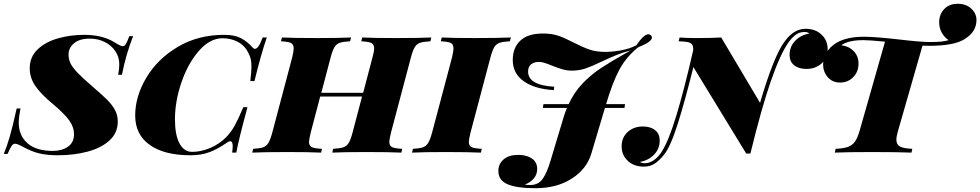

<svg xmlns="http://www.w3.org/2000/svg" viewBox="-55 -806 5177 1014"><path d="M589 -411H569Q575 -440 575 -467Q575 -505 554 -536Q533 -567 497.5 -584.5Q462 -602 419 -602Q365 -602 336 -577.5Q307 -553 307 -518Q307 -493 317 -472Q327 -451 352.5 -424Q378 -397 429 -353Q485 -305 511 -279Q537 -253 552 -225.5Q567 -198 567 -164Q567 -104 523 -64Q479 -24 407 -5Q335 14 251 14Q194 14 154 4.5Q114 -5 69 -29Q37 -47 25 -47Q14 -47 6 -35Q-2 -23 -15 7H-35Q-19 -31 -3.5 -84.5Q12 -138 33 -233H53Q44 -186 44 -159Q44 -90 90 -49.5Q136 -9 225 -9Q271 -9 303.5 -31Q336 -53 336 -98Q336 -134 311 -169.5Q286 -205 225 -256Q160 -310 131 -353Q102 -396 102 -445Q102 -505 143 -544.5Q184 -584 249.5 -603Q315 -622 390 -622Q482 -622 544 -586Q549 -583 566.5 -572.5Q584 -562 594 -562Q603 -562 610 -574Q617 -586 628 -615H648Q610 -519 589 -411Z M659 -196Q659 -297 718 -396Q777 -495 884 -558.5Q991 -622 1129 -622Q1184 -622 1217.5 -604.5Q1251 -587 1277 -557Q1285 -548 1291 -548Q1311 -548 1332 -608H1354Q1323 -518 1289 -378H1267Q1273 -429 1273 -455Q1273 -477 1269.5 -493Q1266 -509 1257 -526Q1239 -564 1202.5 -584Q1166 -604 1120 -604Q1054 -604 996 -538Q938 -472 903.5 -371.5Q869 -271 869 -176Q869 -93 893 -48.5Q917 -4 960 -4Q1006 -4 1055 -24.5Q1104 -45 1140 -82Q1166 -109 1185 -143.5Q1204 -178 1230 -240H1252Q1205 -67 1193 0H1171Q1174 -21 1174 -34Q1174 -60 1161 -60Q1153 -60 1141 -51Q1095 -19 1051.5 -2.5Q1008 14 951 14Q813 14 736 -40.5Q659 -95 659 -196Z M2223 -608 2218 -588Q2181 -586 2163.5 -580Q2146 -574 2135.5 -557Q2125 -540 2115 -502L2010 -106Q2001 -68 2001 -57Q2001 -36 2015.5 -29Q2030 -22 2069 -20L2065 0Q2005 -3 1877 -3Q1762 -3 1700 0L1704 -20Q1740 -22 1758 -28Q1776 -34 1786.5 -51Q1797 -68 1807 -106L1857 -296H1636L1586 -106Q1577 -68 1577 -57Q1577 -36 1591.5 -29Q1606 -22 1645 -20L1641 0Q1580 -3 1464 -3Q1338 -3 1277 0L1282 -20Q1317 -22 1334.5 -28Q1352 -34 1362.5 -51.5Q1373 -69 1383 -106L1488 -502Q1496 -536 1496 -550Q1496 -572 1481.5 -579Q1467 -586 1429 -588L1434 -608Q1492 -605 1621 -605Q1728 -605 1799 -608L1794 -588Q1757 -586 1739.5 -580Q1722 -574 1711.5 -557Q1701 -540 1691 -502L1642 -316H1863L1912 -502Q1921 -534 1921 -550Q1921 -572 1906 -579Q1891 -586 1853 -588L1858 -608Q1918 -605 2034 -605Q2161 -605 2223 -608Z M2421 -57Q2421 -36 2435.5 -29Q2450 -22 2489 -20L2485 0Q2421 -3 2298 -3Q2179 -3 2121 0L2126 -20Q2161 -22 2178.5 -28Q2196 -34 2206.5 -51.5Q2217 -69 2227 -106L2332 -502Q2340 -536 2340 -550Q2340 -572 2325.5 -579Q2311 -586 2273 -588L2278 -608Q2333 -605 2455 -605Q2568 -605 2643 -608L2638 -588Q2601 -586 2583.5 -580Q2566 -574 2555.5 -557Q2545 -540 2535 -502L2430 -106Q2421 -68 2421 -57Z M3388 -608Q3388 -585 3315 -556Q3252 -505 3216 -438Q3180 -371 3146 -256H3246L3243 -236H3140L3138 -230L3068 5Q3044 86 2965 137Q2886 188 2772 188Q2676 188 2626.5 167.5Q2577 147 2577 97Q2577 60 2604.5 36Q2632 12 2682 12Q2726 12 2754 31Q2782 50 2782 86Q2782 142 2717 169Q2726 171 2746 171Q2787 171 2810 140Q2833 109 2853 41L2921 -185Q2929 -212 2939 -236H2812L2815 -256H2948Q2978 -320 3022.5 -366Q3067 -412 3117.5 -445.5Q3168 -479 3255 -528L3276 -540Q3234 -529 3201 -515.5Q3168 -502 3121 -480Q3069 -455 3036 -444Q3003 -433 2965 -433Q2940 -433 2917 -439.5Q2894 -446 2861 -459Q2837 -469 2821 -474Q2805 -479 2791 -479Q2766 -479 2750 -466.5Q2734 -454 2734 -428Q2734 -356 2872 -348L2870 -330Q2769 -336 2711 -377Q2653 -418 2653 -489Q2653 -554 2693 -591.5Q2733 -629 2812 -629Q2859 -629 2893 -617.5Q2927 -606 2975 -581Q3022 -557 3057.5 -544.5Q3093 -532 3142 -532Q3181 -532 3226.5 -540.5Q3272 -549 3306 -567Q3345 -625 3369 -625Q3377 -625 3383 -619Q3388 -614 3388 -608Z M4316 -547Q4316 -500 4284 -471Q4252 -442 4204 -442Q4163 -442 4139 -461.5Q4115 -481 4115 -516Q4115 -560 4144.5 -590.5Q4174 -621 4219 -629Q4211 -637 4194 -637Q4167 -637 4147.5 -622.5Q4128 -608 4109 -582Q4065 -519 4015.5 -376Q3966 -233 3908 5H3886L3607 -452Q3563 -274 3524.5 -152.5Q3486 -31 3452 11Q3428 41 3403.5 57.5Q3379 74 3345 74Q3293 74 3260.5 43.5Q3228 13 3228 -33Q3228 -80 3260 -109Q3292 -138 3340 -138Q3381 -138 3405 -118.5Q3429 -99 3429 -64Q3429 -20 3399.5 10.5Q3370 41 3325 49Q3332 56 3350 56Q3374 56 3396.5 41Q3419 26 3436 1Q3474 -55 3516 -192.5Q3558 -330 3606 -541Q3607 -561 3600.5 -570.5Q3594 -580 3578 -583.5Q3562 -587 3529 -588L3534 -608Q3566 -605 3623 -605Q3697 -605 3754 -608L3959 -263Q4033 -515 4091 -590Q4139 -654 4199 -654Q4251 -654 4283.5 -623.5Q4316 -593 4316 -547Z M5102 -700Q5102 -671 5087.5 -645.5Q5073 -620 5037 -598Q4982 -564 4850 -564Q4828 -564 4817 -565L4688 -116Q4679 -86 4679 -68Q4679 -43 4697.5 -32.5Q4716 -22 4763 -20L4759 0Q4689 -3 4550 -3Q4417 -3 4354 0L4358 -20Q4401 -22 4424 -30.5Q4447 -39 4460.5 -58.5Q4474 -78 4485 -116L4619 -586Q4537 -594 4504 -594Q4425 -594 4388 -567Q4428 -562 4453.5 -536Q4479 -510 4479 -470Q4479 -427 4451 -398.5Q4423 -370 4382 -370Q4341 -370 4316.5 -398.5Q4292 -427 4292 -466Q4292 -497 4309.5 -527.5Q4327 -558 4363 -580Q4417 -612 4508 -612Q4565 -612 4689 -598Q4807 -584 4858 -584Q4926 -584 4955 -594Q4933 -608 4919 -633Q4905 -658 4905 -688Q4905 -730 4931.5 -758Q4958 -786 5003 -786Q5047 -786 5074.5 -760.5Q5102 -735 5102 -700Z"/></svg>

Font: Playfair Display SC Black
Style: Italic
Weight: 900
Italic angle: -14°
Designer: Claus Eggers Sørensen
Foundry: Claus Eggers Sørensen
Version: Version 1.200; ttfautohint (v1.6)